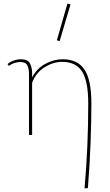

<svg xmlns="http://www.w3.org/2000/svg" viewBox="-20 -731 598 1040"><path d="M303 -508 288 -513 345 -711 362 -707ZM475 -171Q475 -82 470.5 42.5Q466 167 456 288L438 289Q458 65 458 -170Q458 -290 425 -343Q392 -396 316 -396Q269 -396 222 -367Q175 -338 154 -283V0H137V-332Q137 -357 128.5 -376Q120 -395 89 -395Q74 -395 57.5 -389.5Q41 -384 28 -374L21 -384Q35 -396 54.5 -403Q74 -410 93 -410Q131 -410 142.5 -387Q154 -364 154 -334V-312Q180 -361 226 -385.5Q272 -410 319 -410Q401 -410 438 -353.5Q475 -297 475 -171Z"/></svg>

Font: Ysabeau Infant Thin
Style: Regular
Weight: 200
Designer: Christian Thalmann (Catharsis Fonts)
Version: Version 0.003